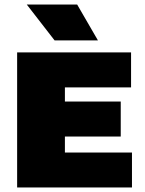

<svg xmlns="http://www.w3.org/2000/svg" viewBox="-20 -826 638 846"><path d="M55.5 0V-595H557.5V-441H266V-154H561.5V0ZM180.5 -224.5V-378.5H512V-224.5ZM220.5 -648 98 -806H320L411.5 -648Z"/></svg>

Font: Encode Sans SC Condensed Thin Black
Style: Regular
Weight: 900
Version: Version 3.002